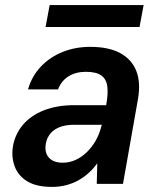

<svg xmlns="http://www.w3.org/2000/svg" viewBox="-20 -722 618 754"><path d="M184 12Q123 12 87 -10Q51 -32 37.5 -69Q24 -106 31 -149Q40 -197 71 -233Q102 -269 153 -289Q204 -309 272 -309H397Q405 -353 401.5 -382Q398 -411 378 -425.5Q358 -440 317 -440Q278 -440 249.5 -422.5Q221 -405 208 -371H90Q105 -423 140.5 -460.5Q176 -498 226 -518Q276 -538 334 -538Q407 -538 452 -513.5Q497 -489 515 -444Q533 -399 522 -334L463 0H360L362 -81Q348 -61 329.5 -44Q311 -27 289 -14.5Q267 -2 240.5 5Q214 12 184 12ZM226 -83Q253 -83 277 -94Q301 -105 321.5 -125Q342 -145 356.5 -171Q371 -197 378 -226L380 -232H272Q237 -232 213.5 -222.5Q190 -213 177 -196.5Q164 -180 160 -158Q154 -123 172 -103Q190 -83 226 -83ZM159 -616 175 -702H544L528 -616Z"/></svg>

Font: DM Sans 9pt SemiBold
Style: Italic
Weight: 600
Italic angle: -10°
Version: Version 4.004;gftools[0.9.30]